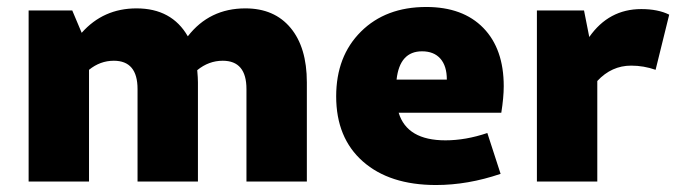

<svg xmlns="http://www.w3.org/2000/svg" viewBox="-20 -520 1937 550"><path d="M62 0V-490H187L214 -426Q276 -496 371 -496Q472 -496 518 -416Q580 -496 683 -496Q766 -496 812.5 -440Q859 -384 859 -284V0H686V-265Q686 -346 618 -346Q578 -346 545 -319Q547 -297 547 -284V0H374V-265Q374 -346 306 -346Q267 -346 235 -320V0Z M1229 10Q1096 10 1019.5 -57.5Q943 -125 943 -244Q943 -359 1014 -429.5Q1085 -500 1201 -500Q1306 -500 1364.5 -440Q1423 -380 1423 -273Q1423 -241 1416 -197H1122Q1146 -118 1256 -118Q1314 -118 1376 -139L1414 -22Q1320 10 1229 10ZM1189 -373Q1125 -373 1116 -292H1260Q1260 -331 1241.5 -352Q1223 -373 1189 -373Z M1518 0V-490H1653L1668 -414Q1724 -494 1817 -494Q1865 -494 1897 -478L1858 -320Q1824 -332 1788 -332Q1732 -332 1691 -288V0Z"/></svg>

Font: Cantarell Extra Bold
Style: Regular
Weight: 800
Designer: Dave Crossland, Nikolaus Waxweiler, Florian Fecher, Jacques Le Bailly, Eben Sorkin, Alexei Vanyashin, Alexios Zavras, Em
Version: Version 0.303